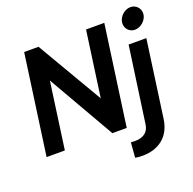

<svg xmlns="http://www.w3.org/2000/svg" viewBox="-167 -955 1349 1344"><g transform="rotate(-20 507.0 -282.5)"><path d="M34 0H170L239 -496L524 0H631L735 -745H599L531 -257L245 -745H138ZM615 216C627 219 648 221 669 221C791 221 877 155 895 31L975 -544H843L763 24C756 77 716 106 656 106C648 106 636 106 624 104ZM853 -706C847 -663 878 -626 921 -626C964 -626 1007 -663 1013 -706C1019 -749 987 -786 944 -786C901 -786 859 -749 853 -706Z"/></g></svg>

Font: Mluvka Bold
Style: Italic
Weight: 700
Italic angle: -8°
Designer: Modified by Jiří Krblich, Original typeface by Gumpita Rahayu
Foundry: Gumpita Rahayu & Jiří Krblich
Version: Version 2.000;Glyphs 3.1.1 (3134)